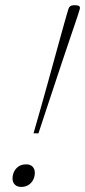

<svg xmlns="http://www.w3.org/2000/svg" viewBox="-20 -709 327 736"><path d="M286 -675 280.5 -657Q278 -649 269.5 -623.8Q261 -598.5 248.2 -561Q235.5 -523.5 220.2 -478Q205 -432.5 188.8 -383.5Q172.5 -334.5 156.8 -287Q141 -239.5 127.5 -198H108.5Q120.5 -239.5 134 -287Q147.5 -334.5 161 -383.2Q174.5 -432 187 -477.5Q199.5 -523 210 -560.8Q220.5 -598.5 227.5 -623.8Q234.5 -649 237 -657L242.5 -675Q244 -680 247 -683.2Q250 -686.5 254.8 -687.8Q259.5 -689 266.5 -689Q274 -689 278.8 -687.8Q283.5 -686.5 285.5 -683.2Q287.5 -680 286 -675ZM80.5 -79Q96 -79 104.8 -70.2Q113.5 -61.5 113.5 -46.5Q113.5 -32 107.2 -19.8Q101 -7.5 89.2 0Q77.5 7.5 61 7.5Q45.5 7.5 36.8 -1.5Q28 -10.5 28 -25Q28 -39.5 34.5 -52Q41 -64.5 52.5 -71.8Q64 -79 80.5 -79Z"/></svg>

Font: Newsreader ExtraLight
Style: Italic
Weight: 250
Italic angle: -17°
Designer: Hugues Gentile
Foundry: Production Type
Version: Version 1.003